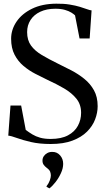

<svg xmlns="http://www.w3.org/2000/svg" viewBox="-20 -772 574 1044"><path d="M255.5 11Q194 11 148 0.2Q102 -10.5 71.5 -21.8Q41 -33 25 -34.5L37 -198H95L120 -65.5Q137.5 -52.5 156 -41.2Q174.5 -30 198.5 -23.2Q222.5 -16.5 255.5 -16.5Q313 -16.5 349.5 -36Q386 -55.5 403.5 -88Q421 -120.5 421 -158.5Q421 -203.5 395.8 -235Q370.5 -266.5 328.8 -291Q287 -315.5 236.5 -338.5Q205.5 -353.5 171.5 -371Q137.5 -388.5 107.8 -413.5Q78 -438.5 59.2 -474.5Q40.5 -510.5 40.5 -561.5Q40.5 -611 69.8 -654.2Q99 -697.5 154 -724.5Q209 -751.5 286 -752Q327 -752.5 359 -747.2Q391 -742 414.5 -734.8Q438 -727.5 453.8 -721.8Q469.5 -716 478 -715.5L467.5 -563H412.5L388 -688.5Q381.5 -695 368 -703.5Q354.5 -712 333 -718.2Q311.5 -724.5 281 -724.5Q233.5 -724.5 199 -708.2Q164.5 -692 146 -663.2Q127.5 -634.5 127.5 -597.5Q127.5 -553.5 148.5 -524.5Q169.5 -495.5 207.2 -473Q245 -450.5 295 -426Q330.5 -409 368.2 -389.2Q406 -369.5 438.5 -343.2Q471 -317 491 -281Q511 -245 511 -194.5Q511 -159 497.2 -122.8Q483.5 -86.5 453.2 -56.2Q423 -26 374.2 -7.5Q325.5 11 255.5 11ZM323.5 119Q323.5 143 311.5 169.2Q299.5 195.5 282.2 217.8Q265 240 249 252H248L233 243.5V240.5Q245.5 224.5 251 208.5Q256.5 192.5 256.5 182.5Q256.5 172 252.8 161.8Q249 151.5 234 140.5Q224 133 217.5 124Q211 115 211 101.5Q211 88 218 77.5Q225 67 236.8 60.5Q248.5 54 262.5 54H265.5Q290.5 54 307 73Q323.5 92 323.5 119Z"/></svg>

Font: Merriweather 144pt
Style: Regular
Weight: 400
Version: Version 2.100